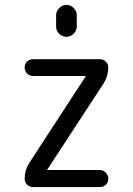

<svg xmlns="http://www.w3.org/2000/svg" viewBox="-20 -760 540 780"><path d="M208 -698.2Q208 -714.8 220.7 -727.5Q233.4 -740.2 250 -740.2Q266.6 -740.2 279.3 -727.5Q292 -714.8 292 -698.2V-652.3Q292 -635.7 279.3 -623Q266.6 -610.4 250 -610.4Q233.4 -610.4 220.7 -622.6Q208 -634.8 208 -652.3ZM98.6 -97.7 327.1 -448.2 328.1 -449.2V-450.2Q328.1 -451.2 327.1 -451.2H114.3Q100.6 -451.2 90.3 -461.4Q80.1 -471.7 80.1 -485.8Q80.1 -500 89.8 -509.8Q99.6 -519.5 114.3 -519.5H385.7Q399.4 -519.5 409.7 -509.8Q419.9 -500 419.9 -486.3Q419.9 -452.1 401.4 -421.9L172.9 -72.3L171.9 -71.3V-70.3Q171.9 -69.3 172.9 -69.3H385.7Q399.4 -69.3 409.7 -58.6Q419.9 -47.9 419.9 -33.7Q419.9 -19.5 410.2 -9.8Q400.4 0 385.7 0H114.3Q100.6 0 90.3 -9.8Q80.1 -19.5 80.1 -34.2Q80.1 -67.4 98.6 -97.7Z"/></svg>

Font: Rounded Mgen+ 1m regular
Style: Regular
Weight: 400
Designer: [Source Han Sans]
Ryoko NISHIZUKA  (kana & ideographs); Paul D. Hunt (Latin, Greek & Cyrillic); Wenlong ZHANG  (bopomofo
Version: Version 1.059.20150602